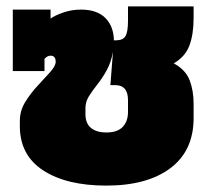

<svg xmlns="http://www.w3.org/2000/svg" viewBox="-20 -570 665 600"><path d="M312 10Q188 10 115 -37.5Q42 -85 42 -176V-192Q42 -224 59 -251.5Q76 -279 98 -302.5Q120 -326 137 -345Q154 -364 154 -377Q154 -396 138 -396Q128 -396 119 -386V-348H20V-540H138V-512Q152 -522 178 -531Q204 -540 233 -540Q283 -540 309 -514Q335 -488 336 -444H343Q364 -444 372 -457Q380 -470 380 -505V-550H585V-513Q585 -463 572 -428Q559 -393 523 -372Q560 -352 572.5 -319.5Q585 -287 585 -246V-201Q585 -99 512.5 -44.5Q440 10 312 10ZM312 -156Q347 -156 363.5 -173.5Q380 -191 380 -220V-257Q380 -304 340 -304H325L333 -408Q327 -375 313.5 -350.5Q300 -326 284.5 -306.5Q269 -287 258 -269.5Q247 -252 247 -232V-214Q247 -184 264.5 -170Q282 -156 312 -156Z"/></svg>

Font: Kanit ExtraBold
Style: Regular
Weight: 800
Designer: Katatrad Team
Foundry: CadsonDemak
Version: Version 2.000; ttfautohint (v1.8.3)